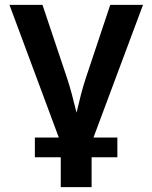

<svg xmlns="http://www.w3.org/2000/svg" viewBox="-20 -566 627 790"><path d="M230 204.1V21.5L19 -545.9H154.8L254.4 -249Q266.6 -212.9 276.1 -176.3Q285.6 -139.6 294.9 -102.5Q303.7 -139.6 313 -176.3Q322.3 -212.9 334.5 -249L433.6 -545.9H568.4L356.9 20.5V204.1ZM123.5 81.1V0H462.9V81.1Z"/></svg>

Font: Inter SemiBold
Style: Regular
Weight: 600
Designer: Rasmus Andersson
Foundry: rsms
Version: Version 4.001;git-9221beed3